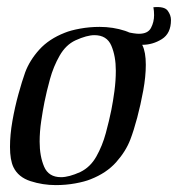

<svg xmlns="http://www.w3.org/2000/svg" viewBox="-20 -542 516 557"><path d="M142 -5Q104 -5 68.5 -16.5Q33 -28 19 -57Q9 -78 9 -116Q9 -151 16 -191Q23 -231 33.5 -269Q44 -307 53 -332Q66 -367 94 -398Q122 -429 168 -447Q185 -454 212.5 -459Q240 -464 269 -464Q308 -464 343 -452.5Q378 -441 393 -411Q403 -391 403 -354Q403 -320 395.5 -279Q388 -238 378 -200.5Q368 -163 358 -137Q345 -103 317 -71.5Q289 -40 243 -22Q226 -15 198.5 -10Q171 -5 142 -5ZM157 -28Q180 -28 213 -43Q242 -57 259.5 -88Q277 -119 287 -156Q297 -193 303 -223Q308 -248 312 -278Q316 -308 316 -337Q316 -379 303 -409.5Q290 -440 254 -440Q232 -440 199 -425Q171 -412 153 -380.5Q135 -349 125 -312.5Q115 -276 109 -246Q104 -221 99.5 -190.5Q95 -160 95 -131Q95 -89 108 -58.5Q121 -28 157 -28ZM393 -412Q380 -412 369.5 -418Q359 -424 354 -429Q350 -434 348 -442.5Q346 -451 350 -449Q357 -447 367 -445.5Q377 -444 383 -444Q409 -444 418 -461Q427 -478 427 -498Q427 -504 426.5 -510Q426 -516 425 -521Q457 -524 466.5 -511Q476 -498 476 -484Q476 -445 449.5 -428.5Q423 -412 393 -412Z"/></svg>

Font: Kings
Style: Regular
Weight: 400
Designer: Robert E. Leuschke
Foundry: Robert E. Leuschke
Version: Version 1.010; ttfautohint (v1.8.3)